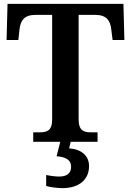

<svg xmlns="http://www.w3.org/2000/svg" viewBox="-20 -734 678 994"><path d="M152 0H292L273 75C316 78 348 91 348 130C348 164 325 180 287 180C269 180 243 177 219 172V229C243 236 282 240 303 240C388 240 441 197 441 126C441 73 403 39 338 34L346 0H485V-49H450C415 -49 387 -57 387 -116V-657H473C533 -657 551 -626 556 -582L563 -527H624L619 -714H19L14 -527H75L81 -582C86 -626 104 -657 164 -657H250V-115C250 -57 222 -49 187 -49H152Z"/></svg>

Font: Noto Serif SemiBold
Style: Regular
Weight: 600
Designer: Monotype Design Team
Foundry: Monotype Imaging Inc.
Version: Version 2.013